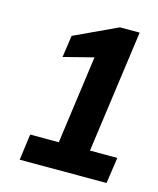

<svg xmlns="http://www.w3.org/2000/svg" viewBox="-79 -905 481 583"><g transform="rotate(15 161.0 -613.5)"><path d="M48 -462 37 -380H310L322 -462H236L289 -847H227L92 -784L82 -715L176 -739L138 -462Z"/></g></svg>

Font: Cheyenne Sans
Style: Bold Italic
Weight: 700
Italic angle: -8.13011°
Designer: The Public Sans project authors (U.S. Web Design System), Libre Franklin designed by Pablo Impallari and Rodrigo Fuenzal
Foundry: The Cheyenne Sans Project Authors
Version: Version 2.007